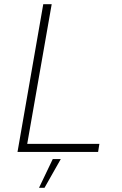

<svg xmlns="http://www.w3.org/2000/svg" viewBox="-20 -720 578 910"><path d="M63 0H445L451 -38H109L225 -700H185ZM165 170H191L268 34H230Z"/></svg>

Font: Fixel Display 20240404 ExLight
Style: Italic
Weight: 200
Italic angle: -10°
Designer: AlfaBravo + MacPaw
Foundry: Kyrylo Tkachov, Marchela Mozhyna, Serhii Makarenko, Maria Weinstein, Zakhar Kryvoshyya
Version: Version 1.211;Glyphs 3.2 (3225)